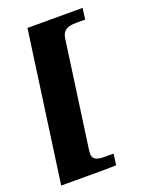

<svg xmlns="http://www.w3.org/2000/svg" viewBox="-130 -598 584 760"><g transform="rotate(-20 162.5 -218.0)"><path d="M145 8Q142 31 153 40.5Q164 50 194 50H232L226 97Q222 97 204.5 97.5Q187 98 162 98Q137 98 109.5 98Q82 98 57 98Q32 98 14.5 98Q-3 98 -6 98L82 -534H314L308 -487H270Q240 -487 225.5 -477Q211 -467 208 -444Z"/></g></svg>

Font: Genos Thin SemiBold
Style: Italic
Weight: 600
Italic angle: -8°
Version: Version 1.010